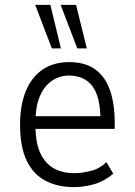

<svg xmlns="http://www.w3.org/2000/svg" viewBox="-20 -757 551 785"><path d="M282 8Q216 8 166 -18Q116 -44 89 -100.5Q62 -157 62 -247Q62 -325 84.5 -382Q107 -439 152 -471Q197 -503 263 -503Q328 -503 369 -473.5Q410 -444 429.5 -388.5Q449 -333 449 -255V-230H109V-282H410L391 -260Q391 -361 358 -404.5Q325 -448 262 -448Q225 -448 194 -428Q163 -408 144 -366Q125 -324 125 -256V-243Q125 -173 145 -130.5Q165 -88 200.5 -68.5Q236 -49 284 -49Q315 -49 351 -58Q387 -67 415 -94L443 -47Q407 -16 365.5 -4Q324 8 282 8ZM296 -559 228 -737H291L335 -559ZM192 -559 124 -737H186L229 -559Z"/></svg>

Font: Nunito Sans 7pt Condensed Light
Style: Regular
Weight: 300
Width: 3
Designer: Vernon Adams
Foundry: Vernon Adams
Version: Version 3.101;gftools[0.9.27]